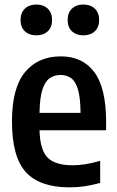

<svg xmlns="http://www.w3.org/2000/svg" viewBox="-20 -796 503 826"><path d="M278.5 10Q151.5 10 91.5 -55.2Q31.5 -120.5 31.5 -274Q31.5 -417.5 87.5 -485.5Q143.5 -553.5 241.5 -553.5Q335.5 -553.5 386 -485.5Q436.5 -417.5 436.5 -271V-235.5H150Q152.5 -149.5 185.5 -117.2Q218.5 -85 292.5 -85Q319.5 -85 348.8 -89.8Q378 -94.5 411 -104V-9Q374.5 1 343 5.5Q311.5 10 278.5 10ZM240.5 -473.5Q214 -473.5 194 -459.8Q174 -446 162.5 -410.8Q151 -375.5 150 -310.5H326.5Q326 -375.5 315.5 -410.8Q305 -446 286 -459.8Q267 -473.5 240.5 -473.5ZM338.5 -644Q308 -644 289.5 -661.5Q271 -679 271 -710Q271 -741 289.5 -758.8Q308 -776.5 338.5 -776.5Q369.5 -776.5 388 -758.8Q406.5 -741 406.5 -710Q406.5 -679 388 -661.5Q369.5 -644 338.5 -644ZM136.5 -644Q105.5 -644 87 -661.5Q68.5 -679 68.5 -710Q68.5 -741 87 -758.8Q105.5 -776.5 136.5 -776.5Q167 -776.5 185.5 -758.8Q204 -741 204 -710Q204 -679 185.5 -661.5Q167 -644 136.5 -644Z"/></svg>

Font: Encode Sans Condensed SemiBold
Style: Regular
Weight: 600
Width: 3
Designer: Multiple Designers
Foundry: Impallari Type
Version: Version 3.000; ttfautohint (v1.8.3) -l 8 -r 50 -G 200 -x 14 